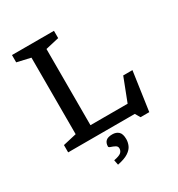

<svg xmlns="http://www.w3.org/2000/svg" viewBox="-214 -845 1121 1208"><g transform="rotate(-30 347.0 -241.5)"><path d="M623.5 36H560L539 0H55V-53L153 -75.5V-631.5L55 -654V-707H360V-654L262 -631.5V-78H532L597 -246H664ZM281 188Q321 180.5 334 168.8Q347 157 347 139Q347 124 332.8 116.5Q318.5 109 304.2 104.5Q290 100 290 93.5Q290 68 304.5 54.2Q319 40.5 351.5 40.5Q379.5 40.5 396.5 56.2Q413.5 72 413.5 110.5Q413.5 133 404 155.2Q394.5 177.5 367.5 195.5Q340.5 213.5 288 224Z"/></g></svg>

Font: Newsreader Caption
Style: Regular
Weight: 400
Designer: Hugues Gentile
Foundry: Production Type
Version: Version 1.001